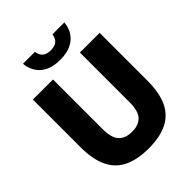

<svg xmlns="http://www.w3.org/2000/svg" viewBox="-263 -1087 1236 1236"><g transform="rotate(-45 355.0 -469.0)"><path d="M357.5 10Q253 10 185.2 -23.5Q117.5 -57 84.5 -126.8Q51.5 -196.5 51.5 -305.5V-740H234.5V-286.5Q234.5 -208 266 -174.8Q297.5 -141.5 357.5 -141.5Q417.5 -141.5 448.5 -174.8Q479.5 -208 479.5 -286.5V-740H659V-305.5Q659 -196.5 626.8 -126.8Q594.5 -57 527.5 -23.5Q460.5 10 357.5 10ZM357.5 -796Q300.5 -796 260.2 -814.2Q220 -832.5 197 -866.5Q174 -900.5 169 -948H277.5Q283 -914.5 302.2 -898.5Q321.5 -882.5 357.5 -882.5Q394 -882.5 413.2 -898.5Q432.5 -914.5 437.5 -948H546Q541 -900.5 518 -866.5Q495 -832.5 454.8 -814.2Q414.5 -796 357.5 -796Z"/></g></svg>

Font: Encode Sans SC SemiCondensed ExtraBold
Style: Regular
Weight: 800
Width: 4
Designer: Multiple Designers
Foundry: Impallari Type
Version: Version 3.002